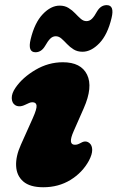

<svg xmlns="http://www.w3.org/2000/svg" viewBox="-20 -734 470 768"><path d="M279.5 -155Q285.5 -155 290.2 -156.5Q295 -158 304.5 -163Q323.5 -174 338.5 -161Q348.5 -152.5 348.8 -134.5Q349 -116.5 335.5 -91Q309.5 -43.5 261.8 -14.2Q214 15 153 15Q100 15 73.2 -8Q46.5 -31 44.5 -69.8Q42.5 -108.5 63.5 -155L111 -261Q128 -299 126.2 -312Q124.5 -325 109.5 -325Q103 -325 96.8 -322.2Q90.5 -319.5 81 -315Q67.5 -308.5 57.2 -308.8Q47 -309 40 -314Q27.5 -322.5 27 -341.5Q26.5 -360.5 42 -383Q70 -424 121.8 -454.5Q173.5 -485 231.5 -485Q304 -485 328.2 -435.5Q352.5 -386 315 -301L274.5 -209Q250.5 -155 279.5 -155ZM310.1 -527Q289.8 -527 274.7 -536.2Q259.7 -545.5 248 -558Q236.3 -570.5 225.7 -579.8Q215.1 -589 203 -589Q190.8 -589 181.1 -579.5Q171.5 -570 160.2 -550Q145.4 -525 122 -525Q90 -525 102.6 -577Q118.4 -643 151 -677.2Q183.6 -711.5 218.7 -711.5Q239 -711.5 254 -702.2Q269.1 -693 280.8 -680.5Q292.5 -668 303.1 -658.8Q313.7 -649.5 325.8 -649.5Q338.4 -649.5 348.1 -659.2Q357.8 -669 368.6 -689Q383.4 -713.5 406.8 -713.5Q438.8 -713.5 426.2 -662Q410.4 -595.5 377.6 -561.2Q344.7 -527 310.1 -527Z"/></svg>

Font: Fraunces 9pt SuperSoft Black
Style: Italic
Weight: 900
Italic angle: -16°
Version: Version 1.000;[0bf87f6ff]